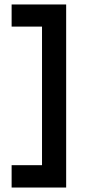

<svg xmlns="http://www.w3.org/2000/svg" viewBox="-20 -743 385 859"><path d="M32 96V-4H168V-624H32V-723H276V96Z"/></svg>

Font: Outfit Semi Bold
Style: Regular
Weight: 600
Designer: Rodrigo Fuenzalida
Foundry: fragTYPE
Version: Version 1.000